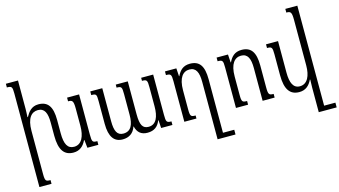

<svg xmlns="http://www.w3.org/2000/svg" viewBox="-104 -1143 3110 1760"><g transform="rotate(-15 1451.5 -263.0)"><path d="M653 -111V-492H539V-457C578 -457 590 -451 590 -374V-210C590 -113 558 -40 486 -40C425 -40 398 -87 398 -193V-318C398 -444 358 -501 268 -501C202 -501 170 -456 146 -413H142C143 -434 145 -465 145 -491V-760H30V-725C76 -725 82 -718 82 -653V234H197V199C153 199 145 194 145 126V-282C145 -402 189 -451 250 -451C313 -451 335 -401 335 -310V-185C335 -47 381 10 467 10C527 10 564 -24 588 -75H592L600 0H704V-35C659 -35 653 -40 653 -111Z M1242 -492V-463C1288 -463 1293 -456 1293 -388V-207C1293 -109 1265 -40 1193 -40C1137 -40 1115 -77 1115 -179V-492H1001V-463C1047 -463 1052 -456 1052 -388V-193C1052 -100 1027 -40 953 -40C895 -40 873 -85 873 -179V-492H759V-457C806 -457 810 -452 810 -386V-171C810 -47 853 10 934 10C993 10 1038 -18 1058 -79H1060C1075 -19 1110 10 1170 10C1233 10 1271 -20 1292 -75H1295L1300 0H1407V-34C1361 -34 1356 -43 1356 -110V-492Z M1706 -501C1640 -501 1608 -465 1584 -416H1581L1576 -492H1468V-457C1514 -457 1520 -450 1520 -385V0H1635V-29C1591 -29 1583 -34 1583 -102V-281C1583 -401 1627 -451 1688 -451C1751 -451 1773 -401 1773 -310V234H1943V189H1836V-318C1836 -446 1796 -501 1706 -501Z M2377 -35C2334 -35 2326 -42 2326 -110V-318C2326 -444 2286 -501 2196 -501C2130 -501 2098 -465 2074 -416H2071L2066 -492H1958V-457C2004 -457 2010 -450 2010 -385V0H2125V-35C2081 -35 2073 -40 2073 -108V-281C2073 -401 2117 -451 2178 -451C2241 -451 2263 -401 2263 -310V0H2377Z M2610 10C2670 10 2707 -24 2731 -75H2735C2734 -50 2733 -25 2733 0V234H2903V189H2796V-760H2682V-725C2721 -725 2733 -719 2733 -642V-210C2733 -113 2701 -40 2628 -40C2567 -40 2541 -95 2541 -193V-492H2427V-457C2471 -457 2478 -451 2478 -384V-185C2478 -47 2524 10 2610 10Z"/></g></svg>

Font: Noto Serif Armenian ExtraCondensed
Style: Regular
Weight: 400
Width: 2
Designer: Monotype Design Team
Foundry: Monotype Imaging Inc.
Version: Version 2.008